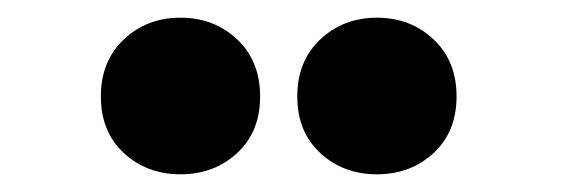

<svg xmlns="http://www.w3.org/2000/svg" viewBox="-20 -796 650 217"><path d="M406 -599Q368 -599 342 -623Q316 -647 316 -687Q316 -727 342 -751.5Q368 -776 406 -776Q444 -776 470 -751.5Q496 -727 496 -687Q496 -647 470 -623Q444 -599 406 -599ZM184 -599Q146 -599 120 -623Q94 -647 94 -687Q94 -727 120 -751.5Q146 -776 184 -776Q222 -776 248 -751.5Q274 -727 274 -687Q274 -647 248 -623Q222 -599 184 -599Z"/></svg>

Font: Montserrat-Alt1 Black
Style: Regular
Weight: 900
Designer: Differentunic
Foundry: Differentunic
Version: Version 7.222